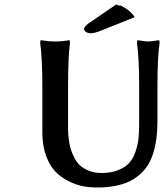

<svg xmlns="http://www.w3.org/2000/svg" viewBox="-20 -831 736 861"><path d="M604 -442.9Q604 -568.8 594.2 -639.2L596.2 -650.9Q630.9 -645 645 -645Q659.2 -645 693.8 -650.9L695.8 -639.2Q686 -574.7 686 -442.9V-292Q686 -245.1 680.9 -207Q675.8 -168.9 663.8 -134.3Q651.9 -99.6 631.1 -73.7Q610.4 -47.9 580.8 -28.8Q551.3 -9.8 509.5 0Q467.8 9.8 415 9.8Q383.3 9.8 352.8 4.2Q322.3 -1.5 288.1 -18.3Q253.9 -35.2 228.5 -61.3Q203.1 -87.4 186.5 -132.8Q169.9 -178.2 169.9 -236.8V-442.9Q169.9 -568.8 160.2 -639.2L162.1 -650.9Q197.8 -645 227.1 -645Q257.8 -645 292 -650.9L293.9 -639.2Q285.2 -572.8 285.2 -442.9V-270Q285.2 -252.9 285.4 -241.5Q285.6 -230 288.6 -205.3Q291.5 -180.7 296.9 -163.3Q302.2 -146 313.2 -124Q324.2 -102.1 339.6 -88.4Q355 -74.7 379.6 -64.9Q404.3 -55.2 435.1 -55.2Q479 -55.2 511 -68.4Q543 -81.5 560.5 -101.6Q578.1 -121.6 588.4 -153.1Q598.6 -184.6 601.3 -212.4Q604 -240.2 604 -277.8ZM520 -803.2 512.2 -810.1Q563.5 -787.6 584 -753.9L433.1 -693.8Q405.8 -682.1 386.2 -682.1Q373.5 -682.1 365.2 -688Q356.9 -693.8 356.9 -702.1Q356.9 -710.4 377 -726.1L501 -811Z"/></svg>

Font: Linear Smooth
Style: Bold
Weight: 700
Designer: Philipp H. Poll, Flanker
Foundry: Philipp H. Poll, reworked by Flanker
Version: Version 1.061 | FøM Fix